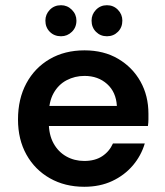

<svg xmlns="http://www.w3.org/2000/svg" viewBox="-20 -704 632 736"><path d="M303 12Q229 12 171.5 -20.5Q114 -53 81.5 -111Q49 -169 49 -246Q49 -325 81 -384.5Q113 -444 170.5 -477.5Q228 -511 304 -511Q378 -511 433 -478.5Q488 -446 518.5 -391.5Q549 -337 549 -268Q549 -258 549 -246Q549 -234 547 -221H136V-298H428Q425 -351 390.5 -382Q356 -413 304 -413Q267 -413 235.5 -396.5Q204 -380 185.5 -347Q167 -314 167 -264V-235Q167 -188 185 -155Q203 -122 234 -104.5Q265 -87 303 -87Q344 -87 371.5 -105Q399 -123 413 -154H535Q521 -107 489 -69.5Q457 -32 410 -10Q363 12 303 12ZM214 -565Q188 -565 171 -582Q154 -599 154 -625Q154 -649 171 -666.5Q188 -684 214 -684Q238 -684 255.5 -666.5Q273 -649 273 -625Q273 -599 255.5 -582Q238 -565 214 -565ZM390 -565Q365 -565 348 -582Q331 -599 331 -625Q331 -649 348 -666.5Q365 -684 390 -684Q415 -684 432 -666.5Q449 -649 449 -625Q449 -599 432 -582Q415 -565 390 -565Z"/></svg>

Font: DM Sans 20pt SemiBold
Style: Regular
Weight: 600
Version: Version 4.004;gftools[0.9.30]